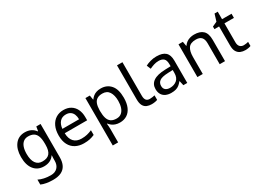

<svg xmlns="http://www.w3.org/2000/svg" viewBox="-19 -1598 3720 2722"><g transform="rotate(-30 1841.0 -237.0)"><path d="M275 -546Q328 -546 370.5 -526Q413 -506 443 -465H448L460 -536H530V9Q530 85 504 136.5Q478 188 425 214Q372 240 290 240Q232 240 183.5 231.5Q135 223 97 206V125Q135 145 186 156Q237 167 295 167Q364 167 403.5 126.5Q443 86 443 16V-5Q443 -17 444 -39.5Q445 -62 446 -71H442Q414 -30 372.5 -10Q331 10 276 10Q172 10 113.5 -63Q55 -136 55 -267Q55 -395 113.5 -470.5Q172 -546 275 -546ZM287 -472Q242 -472 210.5 -448Q179 -424 162.5 -378Q146 -332 146 -266Q146 -167 182.5 -114.5Q219 -62 289 -62Q330 -62 359 -72.5Q388 -83 407 -105.5Q426 -128 435 -163Q444 -198 444 -246V-267Q444 -340 427.5 -385Q411 -430 376 -451Q341 -472 287 -472Z M907 -546Q976 -546 1025.5 -516Q1075 -486 1101.5 -431.5Q1128 -377 1128 -304V-251H761Q763 -160 807.5 -112.5Q852 -65 932 -65Q983 -65 1022.5 -74.5Q1062 -84 1104 -102V-25Q1063 -7 1023 1.5Q983 10 928 10Q852 10 793.5 -21Q735 -52 702.5 -113.5Q670 -175 670 -264Q670 -352 699.5 -415Q729 -478 782.5 -512Q836 -546 907 -546ZM906 -474Q843 -474 806.5 -433.5Q770 -393 763 -321H1036Q1036 -367 1022 -401Q1008 -435 979.5 -454.5Q951 -474 906 -474Z M1519 -546Q1618 -546 1678.5 -477Q1739 -408 1739 -269Q1739 -178 1711.5 -115.5Q1684 -53 1634.5 -21.5Q1585 10 1518 10Q1477 10 1445 -1Q1413 -12 1390.5 -29.5Q1368 -47 1352 -68H1346Q1348 -51 1350 -25Q1352 1 1352 20V240H1264V-536H1336L1348 -463H1352Q1368 -486 1390.5 -505Q1413 -524 1444.5 -535Q1476 -546 1519 -546ZM1503 -472Q1449 -472 1416 -451.5Q1383 -431 1368 -390Q1353 -349 1352 -286V-269Q1352 -203 1366 -157Q1380 -111 1413.5 -87Q1447 -63 1505 -63Q1554 -63 1585.5 -90Q1617 -117 1632.5 -163.5Q1648 -210 1648 -270Q1648 -362 1612.5 -417Q1577 -472 1503 -472Z M2037 10Q1993 10 1958.5 -4.5Q1924 -19 1904 -55.5Q1884 -92 1884 -157V-714H1973V-165Q1973 -117 1991.5 -93Q2010 -69 2050 -69Q2072 -69 2095.5 -72.5Q2119 -76 2132 -80V-6Q2118 1 2090.5 5.5Q2063 10 2037 10Z M2430 -545Q2528 -545 2575 -502Q2622 -459 2622 -365V0H2558L2541 -76H2537Q2514 -47 2489.5 -27.5Q2465 -8 2433.5 1Q2402 10 2357 10Q2309 10 2270.5 -7Q2232 -24 2210 -59.5Q2188 -95 2188 -149Q2188 -229 2251 -272.5Q2314 -316 2445 -320L2536 -323V-355Q2536 -422 2507 -448Q2478 -474 2425 -474Q2383 -474 2345 -461.5Q2307 -449 2274 -433L2247 -499Q2282 -518 2330 -531.5Q2378 -545 2430 -545ZM2456 -259Q2356 -255 2317.5 -227Q2279 -199 2279 -148Q2279 -103 2306.5 -82Q2334 -61 2377 -61Q2445 -61 2490 -98.5Q2535 -136 2535 -214V-262Z M3046 -546Q3142 -546 3191 -499.5Q3240 -453 3240 -349V0H3153V-343Q3153 -408 3124 -440Q3095 -472 3033 -472Q2944 -472 2910 -422Q2876 -372 2876 -278V0H2788V-536H2859L2872 -463H2877Q2895 -491 2921.5 -509.5Q2948 -528 2980 -537Q3012 -546 3046 -546Z M3585 -62Q3605 -62 3626 -65.5Q3647 -69 3660 -73V-6Q3646 1 3620 5.5Q3594 10 3570 10Q3528 10 3492.5 -4.5Q3457 -19 3435 -55Q3413 -91 3413 -156V-468H3337V-510L3414 -545L3449 -659H3501V-536H3656V-468H3501V-158Q3501 -109 3524.5 -85.5Q3548 -62 3585 -62Z"/></g></svg>

Font: usinhala25
Style: Book
Weight: 400
Designer: Jelle Bosma - Monotype Design Team
Foundry: Monotype Imaging Inc.
Version: Version 2.003